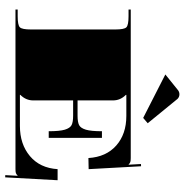

<svg xmlns="http://www.w3.org/2000/svg" viewBox="-5 -681 727 757"><g transform="rotate(90 358.5 -302.5)"><path d="M273.6 -590.9 336.5 -641.6Q343.5 -646.4 351.8 -646.4Q362.3 -646.4 369.8 -639L465.9 -521.4L444.9 -503.5ZM17.5 -454.5H602.7Q614.1 -454.5 618.9 -452.8Q623.7 -451 628.9 -445.8H629.4L626.7 -494.8L635.5 -495.2L646.9 -288.5L603.1 -287.6Q598.8 -357.5 553.8 -397.3Q508.7 -437.1 437.1 -437.1H354V-435.3Q375.9 -413.5 375.9 -384.6V-244.8H436.2Q461.5 -244.8 473.3 -250.9Q485.1 -257 491.3 -277.5Q497.4 -298.1 497.4 -340.9H523.6V-131.1H497.4Q497.4 -174 491.3 -194.5Q485.1 -215 473.3 -221.2Q461.5 -227.3 436.2 -227.3H375.9V-69.9Q375.9 -41.1 354 -19.2V-17.5H476.4Q548.5 -17.5 595.5 -57Q642.5 -96.6 646.9 -166.1H690.6L679.2 40.6L670.5 40.2L673.1 -8.7H672.6Q667.4 -3.5 662.6 -1.7Q657.8 0 646.4 0H17.5V-8.7H43.7Q79.1 -8.7 87.6 -17.3Q96.2 -25.8 96.2 -61.2V-393.4Q96.2 -428.8 87.6 -437.3Q79.1 -445.8 43.7 -445.8H17.5Z"/></g></svg>

Font: FoglihtenBlackPcs
Style: BlackPcs
Weight: 900
Version: Version 0.75